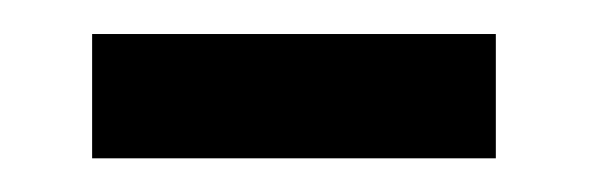

<svg xmlns="http://www.w3.org/2000/svg" viewBox="-20 -259 352 114"><path d="M34.7 -238.8H274.4V-165H34.7Z"/></svg>

Font: Atsinvsda
Style: Regular
Weight: 400
Designer: Al Webster
Foundry: Al Webster and Michael Everson
Version: Version 2.000